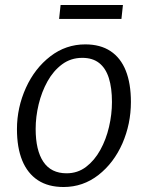

<svg xmlns="http://www.w3.org/2000/svg" viewBox="-20 -742 594 770"><path d="M235 8Q173.5 8 132 -19.2Q90.5 -46.5 69.2 -98.2Q48 -150 48 -224Q48 -310.5 84 -390Q119.5 -468 181.8 -516Q244 -564 322 -564Q382.5 -564 423.2 -537Q464 -510 484.5 -458.5Q505 -407 505 -333Q505 -245.5 471 -167Q436.5 -88.5 374.8 -40.2Q313 8 235 8ZM247 -47Q291.5 -47 325.2 -72.8Q359 -98.5 382.2 -140.5Q405.5 -182.5 417.2 -233Q429 -283.5 429 -333Q429 -389.5 416.5 -429Q404 -468.5 377.8 -489.2Q351.5 -510 310 -510Q264 -510 229 -484Q194 -458 170.5 -415.8Q147 -373.5 135 -323.5Q123 -273.5 123 -225Q123 -139 154 -93Q185 -47 247 -47ZM217 -666 223 -722H473L467 -666Z"/></svg>

Font: Koeln Type Sans Light
Style: Italic
Weight: 300
Italic angle: -7.5°
Designer: Eben Sorkin
Foundry: Eben Sorkin
Version: Version 2.001